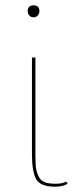

<svg xmlns="http://www.w3.org/2000/svg" viewBox="-20 -686 281 721"><path d="M100 -107V-470H113V-110Q113 -77 114.5 -60.5Q116 -44 123.5 -26.5Q131 -9 146.5 -2.5Q162 4 188.5 4Q215 4 228 -4L234 3Q219 15 186 15Q132 15 116 -13Q100 -41 100 -107ZM128 -644Q128 -635 122 -628Q116 -621 106 -621Q96 -621 90 -628Q84 -635 84 -644Q84 -666 106 -666Q128 -666 128 -644Z"/></svg>

Font: Almendra Display
Style: Regular
Weight: 400
Designer: Ana Sanfelippo
Foundry: Ana Sanfelippo
Version: Version 1.004